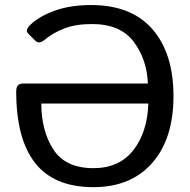

<svg xmlns="http://www.w3.org/2000/svg" viewBox="-20 -735 760 769"><path d="M44.9 -368.7Q44.9 -400.4 71.3 -400.4H572.3Q568.8 -496.6 515.6 -567.6Q462.4 -638.7 348.6 -638.7Q283.2 -638.7 237.8 -621.1Q192.4 -603.5 160.2 -576.7Q136.7 -557.1 122.1 -571.3L92.8 -600.6Q78.6 -614.7 103.5 -637.7Q139.6 -670.9 201.2 -692.9Q262.7 -714.8 345.2 -714.8Q506.3 -714.8 590.6 -617.9Q674.8 -521 674.8 -350.1Q674.8 -179.2 589.6 -82.3Q504.4 14.6 354 14.6Q196.8 14.6 120.8 -82Q44.9 -178.7 44.9 -368.7ZM145.5 -320.3Q145.5 -210.9 193.8 -136.2Q242.2 -61.5 354 -61.5Q457.5 -61.5 513.9 -133.3Q570.3 -205.1 574.2 -320.3Z"/></svg>

Font: Istok
Style: Regular
Weight: 500
Designer: Andrey V. Panov
Foundry: Andrey V. Panov
Version: Version 1.0.3